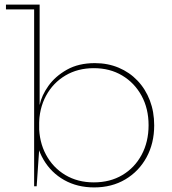

<svg xmlns="http://www.w3.org/2000/svg" viewBox="-20 -810 749 838"><path d="M129 3V-769H6V-790H153V-318L151 -275V-233L153 -186L140 3ZM391 8Q317.5 8 260.5 -24Q203.5 -56 170 -113Q136.5 -170 133 -244L150.5 -263Q150.5 -191 180.8 -134.8Q211 -78.5 265 -46.2Q319 -14 389.5 -14Q460.5 -14 514.2 -46Q568 -78 598.2 -134.5Q628.5 -191 628.5 -263.5Q628.5 -336 597.8 -392.2Q567 -448.5 513.2 -480.5Q459.5 -512.5 389.5 -512.5Q319.5 -512.5 265.5 -480.5Q211.5 -448.5 181 -392.2Q150.5 -336 150.5 -263L147.5 -353H153.5Q161.5 -393 191.2 -435Q221 -477 272 -505.8Q323 -534.5 394 -534.5Q450.5 -534.5 498 -514.5Q545.5 -494.5 580.2 -458Q615 -421.5 634 -371.8Q653 -322 653 -263Q653 -184.5 619.5 -123.2Q586 -62 527 -27Q468 8 391 8Z"/></svg>

Font: Hepta Slab ExtraLight
Style: Regular
Weight: 200
Designer: Michael LaGattuta
Foundry: Michael LaGattuta
Version: Version 1.100